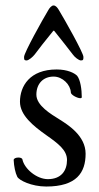

<svg xmlns="http://www.w3.org/2000/svg" viewBox="-20 -668 363 702"><path d="M173 -553C176 -557 177 -557 180 -553C204 -523 234 -485 246 -469C253 -459 268 -447 276 -447C285 -447 285 -451 285 -460C285 -475 216 -597 196 -630C191 -639 184 -648 176 -648C168 -648 161 -639 156 -630C136 -597 68 -475 68 -460C68 -451 68 -447 77 -447C85 -447 100 -460 107 -469C119 -485 148 -523 173 -553ZM176 -388C209 -388 238 -358 239 -330C239 -321 263 -309 273 -309C277 -309 279 -310 279 -313C279 -341 274 -376 262 -391C252 -401 227 -414 187 -414C89 -414 53 -353 53 -296C53 -247 101 -208 149 -174C193 -143 225 -119 225 -83C225 -43 203 -13 155 -13C114 -13 69 -51 62 -85C61 -90 54 -92 47 -92C39 -92 30 -89 30 -83C31 -60 36 -36 43 -22C49 -9 95 14 149 14C260 14 293 -37 293 -106C293 -172 228 -212 198 -231C166 -251 113 -282 113 -322C113 -362 138 -388 176 -388Z"/></svg>

Font: EB Garamond 12
Style: Regular
Weight: 400
Version: Version 0.016+